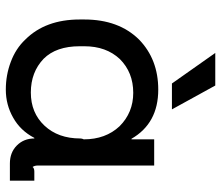

<svg xmlns="http://www.w3.org/2000/svg" viewBox="-70 -676 760 660"><g transform="rotate(90 310.0 -346.0)"><path d="M116 -444Q184 -510 288 -510Q404 -510 457 -418H459V-496H549V-96Q549 -85 554 -78Q558 -84 570 -84H595H601V0H542Q504 0 480 -24Q456 -48 456 -84H454Q429 -36 384 -11Q340 14 288 14Q238 14 193 -3Q147 -20 116 -53Q47 -122 47 -240V-256Q47 -374 116 -444ZM456 -242Q456 -248 459 -254Q459 -329 414 -377Q367 -424 299 -424Q229 -424 183 -378Q139 -331 139 -256V-240Q139 -159 182 -116Q228 -72 298 -72Q368 -72 412 -119Q456 -166 456 -242ZM267 -557 162 -706H274L356 -557Z"/></g></svg>

Font: Rilu
Style: Bold
Weight: 500
Designer: Alí Sinisterra
Foundry: Alí Sinisterra
Version: ""